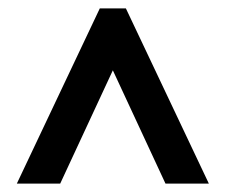

<svg xmlns="http://www.w3.org/2000/svg" viewBox="-20 -734 537 456"><path d="M20 -298H123L248 -567L373 -298H476L279 -714H217Z"/></svg>

Font: Noto Sans Gujarati ExtraCondensed SemiBold
Style: Regular
Weight: 600
Width: 2
Designer: Jelle Bosma - Monotype Design Team, Universal Thirst
Foundry: Monotype Imaging Inc.
Version: Version 2.106